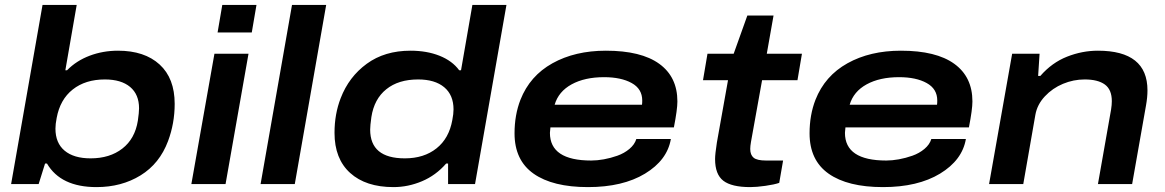

<svg xmlns="http://www.w3.org/2000/svg" viewBox="-20 -744 4708 776"><path d="M370.1 12.2Q225.6 12.2 169.9 -83H162.1L136.2 0H24.9L151.9 -724.1H290L244.1 -460H251Q288.6 -498.5 342.3 -518.8Q396 -539.1 457 -539.1Q564 -539.1 625 -483.4Q686 -427.7 686 -324.2Q686 -245.6 659.2 -173.8Q625 -82.5 548.1 -35.2Q471.2 12.2 370.1 12.2ZM346.2 -104Q423.8 -104 474.6 -143.6Q525.4 -183.1 537.1 -255.9Q542 -289.6 542 -306.2Q542 -362.3 505.9 -392.6Q469.7 -422.9 403.8 -422.9Q325.2 -422.9 273.9 -382.3Q222.7 -341.8 209 -267.1Q204.1 -242.2 204.1 -224.1Q204.1 -166 241.2 -135Q278.3 -104 346.2 -104Z M859.4 -612.8 878.4 -724.1H1016.6L997.6 -612.8ZM753.4 0 846.7 -526.9H984.4L891.6 0Z M1033.2 0 1160.2 -724.1H1298.3L1171.4 0Z M1570.3 12.2Q1458.5 12.2 1395.3 -44.9Q1332 -102.1 1332 -207Q1332 -283.2 1356.9 -347.2Q1390.1 -433.6 1462.4 -486.3Q1534.7 -539.1 1639.2 -539.1Q1705.1 -539.1 1756.6 -518.6Q1808.1 -498 1835.9 -460H1843.3L1889.2 -724.1H2026.9L1899.9 0H1791V-83H1783.2Q1741.7 -35.2 1685.5 -11.5Q1629.4 12.2 1570.3 12.2ZM1616.2 -104Q1693.4 -104 1744.1 -144.3Q1794.9 -184.6 1808.1 -258.8Q1813 -283.7 1813 -301.8Q1813 -359.9 1775.4 -391.4Q1737.8 -422.9 1669.9 -422.9Q1590.3 -422.9 1541.3 -383.3Q1492.2 -343.8 1481 -271Q1476.1 -236.3 1476.1 -220.2Q1476.1 -104 1616.2 -104Z M2356.4 12.2Q2213.9 12.2 2136.7 -42Q2059.6 -96.2 2059.6 -205.1Q2059.6 -279.3 2083.5 -340.8Q2121.6 -437.5 2212.9 -488.3Q2304.2 -539.1 2428.7 -539.1Q2571.3 -539.1 2644.5 -486.1Q2717.8 -433.1 2717.8 -334Q2717.8 -301.8 2703.6 -229H2204.6Q2202.6 -213.4 2202.6 -207Q2202.6 -95.2 2369.6 -95.2Q2393.6 -95.2 2420.7 -100.1Q2447.8 -105 2475.3 -114.7Q2502.9 -124.5 2523.9 -142.1Q2544.9 -159.7 2551.8 -182.1H2691.4Q2676.8 -96.7 2586.9 -42.2Q2497.1 12.2 2356.4 12.2ZM2221.7 -320.8H2574.7Q2575.7 -326.7 2575.7 -337.9Q2575.7 -384.8 2533 -408.4Q2490.2 -432.1 2421.4 -432.1Q2343.3 -432.1 2290.3 -403.1Q2237.3 -374 2221.7 -320.8Z M3012.2 12.2Q2937 12.2 2903.6 -13.4Q2870.1 -39.1 2870.1 -101.1Q2870.1 -121.1 2877.4 -168L2922.4 -419.9H2821.3L2839.4 -526.9H2945.3L3000.5 -681.2H3106.4L3079.1 -526.9H3221.2L3203.1 -419.9H3060.1L3015.1 -169.9Q3012.2 -152.8 3012.2 -142.1Q3012.2 -117.7 3026.1 -106.4Q3040 -95.2 3076.2 -95.2H3145L3129.4 -4.9Q3109.4 2 3073.5 7.1Q3037.6 12.2 3012.2 12.2Z M3548.8 12.2Q3406.2 12.2 3329.1 -42Q3252 -96.2 3252 -205.1Q3252 -279.3 3275.9 -340.8Q3314 -437.5 3405.3 -488.3Q3496.6 -539.1 3621.1 -539.1Q3763.7 -539.1 3836.9 -486.1Q3910.2 -433.1 3910.2 -334Q3910.2 -301.8 3896 -229H3397Q3395 -213.4 3395 -207Q3395 -95.2 3562 -95.2Q3585.9 -95.2 3613 -100.1Q3640.1 -105 3667.7 -114.7Q3695.3 -124.5 3716.3 -142.1Q3737.3 -159.7 3744.1 -182.1H3883.8Q3869.1 -96.7 3779.3 -42.2Q3689.5 12.2 3548.8 12.2ZM3414.1 -320.8H3767.1Q3768.1 -326.7 3768.1 -337.9Q3768.1 -384.8 3725.3 -408.4Q3682.6 -432.1 3613.8 -432.1Q3535.6 -432.1 3482.7 -403.1Q3429.7 -374 3414.1 -320.8Z M3977.5 0 4070.8 -526.9H4181.6L4175.8 -437H4184.6Q4231.9 -491.2 4293 -515.1Q4354 -539.1 4417.5 -539.1Q4617.7 -539.1 4617.7 -378.9Q4617.7 -350.6 4611.8 -317.9L4555.7 0H4417.5L4470.7 -301.8Q4473.6 -320.3 4473.6 -335Q4473.6 -381.8 4445.6 -402.3Q4417.5 -422.9 4363.8 -422.9Q4318.8 -422.9 4276.4 -405.3Q4233.9 -387.7 4202.9 -354.5Q4171.9 -321.3 4164.6 -279.8L4115.7 0Z"/></svg>

Font: Archivo Expanded SemiBold
Style: Italic
Weight: 600
Width: 7
Italic angle: -10°
Designer: Hector Gatti
Foundry: Omnibus-Type
Version: Version 2.001